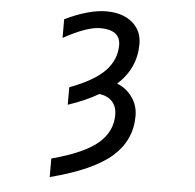

<svg xmlns="http://www.w3.org/2000/svg" viewBox="-63 -804 1125 1108"><g transform="rotate(5 500.0 -250.5)"><path d="M508.8 -741.2Q602.5 -741.2 658.7 -694.3Q714.8 -647.5 714.8 -570.3Q714.8 -428.7 606.4 -331.1Q660.2 -310.5 694.3 -262.7Q728.5 -214.8 728.5 -154.3Q728.5 -13.7 621.1 81.1Q513.7 175.8 265.6 240.2V132.8Q454.1 82 532.7 14.2Q611.3 -53.7 611.3 -150.4Q611.3 -197.3 585 -226.6Q558.6 -255.9 509.8 -262.7Q439.5 -220.7 333 -184.6V-286.1Q474.6 -338.9 536.6 -403.8Q598.6 -468.8 598.6 -552.7Q598.6 -640.6 483.4 -641.6Q405.3 -641.6 269.5 -566.4V-674.8Q409.2 -741.2 508.8 -741.2Z"/></g></svg>

Font: Gen Shin Gothic Monospace Medium
Style: Regular
Weight: 500
Designer: [Source Han Sans]
Ryoko NISHIZUKA  (kana & ideographs); Paul D. Hunt (Latin, Greek & Cyrillic); Wenlong ZHANG  (bopomofo
Version: Version 1.002.20150607